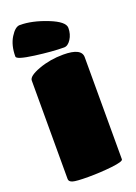

<svg xmlns="http://www.w3.org/2000/svg" viewBox="-149 -840 638 901"><g transform="rotate(-20 170.5 -390.0)"><path d="M306 -534V-24Q306 -13 248.5 -6.5Q191 0 130.5 0Q70 0 52.5 -5.5Q35 -11 35 -24V-516Q35 -538 92 -559Q149 -580 215 -580Q306 -580 306 -534ZM71 -780Q132 -780 206.5 -750.5Q281 -721 281 -689.5Q281 -658 265.5 -634Q250 -610 231 -610Q174 -610 87.5 -621.5Q1 -633 1 -648Q1 -704 24.5 -742Q48 -780 71 -780Z"/></g></svg>

Font: Titan One
Style: Regular
Weight: 400
Designer: Rodrigo Fuenzalida
Foundry: Rodrigo Fuenzalida
Version: Version 1.001